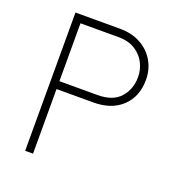

<svg xmlns="http://www.w3.org/2000/svg" viewBox="-128 -809 855 916"><g transform="rotate(20 300.0 -351.0)"><path d="M100 -702H327Q387 -702 432 -677Q477 -652 501.5 -609.5Q526 -567 526 -515Q526 -430 472.5 -379Q419 -328 327 -328H140V0H100ZM486 -515Q486 -550 470 -583.5Q454 -617 419.5 -639.5Q385 -662 333 -662H140V-368H333Q411 -368 448.5 -410.5Q486 -453 486 -515Z"/></g></svg>

Font: Fliege Mono Thin
Style: Regular
Weight: 100
Version: Version 0.020;Glyphs 3.3 (3306)